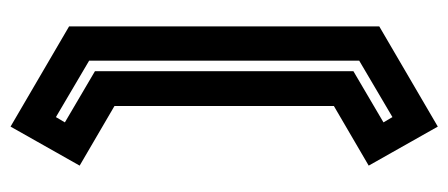

<svg xmlns="http://www.w3.org/2000/svg" viewBox="-263 -531 850 364"><g transform="rotate(90 162.0 -349.0)"><path d="M294 -75 220 56 30 -55V-643L220 -754L294 -623L181 -557V-141ZM115 -104V-594L212 -651L202 -668L95 -605V-93L202 -30L212 -47Z"/></g></svg>

Font: Blaka Hollow
Style: Regular
Weight: 400
Designer: Mohamed Gaber
Foundry: Kief Type Foundry
Version: Version 1.003; ttfautohint (v1.8.4.7-5d5b)